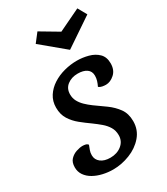

<svg xmlns="http://www.w3.org/2000/svg" viewBox="-191 -835 818 942"><g transform="rotate(-30 217.5 -364.5)"><path d="M165 22Q136 22 107.5 15.5Q79 9 56 -4Q33 -17 19.5 -36.5Q6 -56 6 -81Q6 -110 21 -125.5Q36 -141 56 -147.5Q76 -154 91 -154Q100 -154 108.5 -152Q117 -150 122 -143Q117 -130 112.5 -118Q108 -106 108 -91Q108 -66 128 -50.5Q148 -35 182 -35Q220 -35 246 -56Q272 -77 272 -111Q272 -137 260 -157Q248 -177 228.5 -193.5Q209 -210 187 -226Q160 -245 134 -266Q108 -287 90.5 -314.5Q73 -342 73 -381Q73 -417 91 -445Q109 -473 138.5 -492Q168 -511 204 -520.5Q240 -530 276 -530Q308 -530 340 -521.5Q372 -513 393 -492.5Q414 -472 414 -436Q414 -398 390.5 -377Q367 -356 342 -356Q333 -356 321.5 -358Q310 -360 302 -367Q309 -381 313 -394.5Q317 -408 317 -422Q317 -447 298.5 -460Q280 -473 248 -473Q213 -473 189 -454.5Q165 -436 165 -403Q165 -381 174.5 -363.5Q184 -346 199.5 -331Q215 -316 234 -302Q264 -281 295 -258.5Q326 -236 347 -207Q368 -178 368 -135Q368 -86 337.5 -50.5Q307 -15 260 3.5Q213 22 165 22ZM274 -593 143 -702 181 -751 282 -691 407 -751 435 -701 275 -593Z"/></g></svg>

Font: Sansita Swashed Light
Style: Regular
Weight: 300
Designer: Pablo Cosgaya
Foundry: Omnibus-Type
Version: Version 1.003